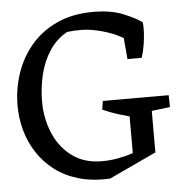

<svg xmlns="http://www.w3.org/2000/svg" viewBox="-50 -720 776 791"><g transform="rotate(-5 337.5 -324.5)"><path d="M374 20Q302 24 245 7.5Q188 -9 146 -41Q104 -73 76 -116Q48 -159 34 -209Q20 -259 20 -311Q20 -379 41 -443Q62 -507 104.5 -558Q147 -609 212 -639.5Q277 -670 364 -670Q438 -670 489.5 -648.5Q541 -627 564 -609L536 -516Q536 -516 515 -531Q494 -546 456 -564.5Q418 -583 365.5 -594Q313 -605 250 -597Q205 -572 176.5 -528.5Q148 -485 135 -430.5Q122 -376 122 -319Q122 -252 147 -191Q172 -130 222.5 -92Q273 -54 347 -54Q380 -54 413 -60Q446 -66 475 -76Q504 -86 525 -96L569 -71ZM499 -221Q471 -229 434.5 -240Q398 -251 366 -266L372 -301H484ZM476 -59V-301H569V-71ZM493 -233 462 -301H644L645 -252ZM488 -464 479 -564 564 -609Q566 -593 565 -570Q564 -547 560 -520.5Q556 -494 547 -464Z"/></g></svg>

Font: Eczar
Style: Regular
Weight: 400
Designer: Vaibhav Singh
Foundry: Rosetta Type Foundry
Version: Version 2.000